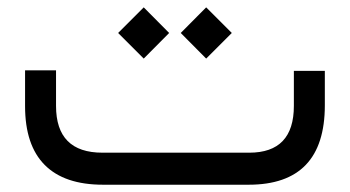

<svg xmlns="http://www.w3.org/2000/svg" viewBox="-20 -507 960 527"><path d="M261.2 -87.9H664.1Q786.6 -87.9 786.6 -216.3V-312.5H871.6V-217.8Q871.6 0 662.6 0H262.7Q156.7 0 102.8 -54.2Q48.8 -108.4 48.8 -215.8V-314H133.8V-216.3Q133.8 -87.9 261.2 -87.9ZM476.1 -416.5 545.9 -486.8 616.2 -416.5 545.9 -346.2ZM304.2 -416.5 374.5 -486.8 444.3 -416.5 374.5 -346.2Z"/></svg>

Font: Shabnam WOL
Style: WOL
Weight: 400
Foundry: DejaVu fonts team - Redesigned by Saber Rastikerdar - Based on Vazir font
Version: Version 5.0.0